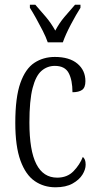

<svg xmlns="http://www.w3.org/2000/svg" viewBox="-20 -786 414 816"><path d="M216 10Q166 10 127.5 -16.5Q89 -43 67 -103.5Q45 -164 45 -264Q45 -372 66.5 -433Q88 -494 126 -519Q164 -544 213 -544Q275 -544 309 -515.5Q343 -487 343 -441Q343 -414 329 -404Q315 -394 288 -394Q288 -445 272 -475.5Q256 -506 213 -506Q181 -506 156.5 -485Q132 -464 118.5 -411.5Q105 -359 105 -265Q105 -146 134.5 -88.5Q164 -31 223 -31Q266 -31 292.5 -58.5Q319 -86 332 -119Q338 -114 341 -106.5Q344 -99 344 -86Q344 -66 330.5 -44Q317 -22 288.5 -6Q260 10 216 10ZM183 -606Q175 -629 161.5 -655.5Q148 -682 133.5 -708Q119 -734 107 -753V-766H130Q154 -739 175.5 -713.5Q197 -688 215 -656Q232 -688 253.5 -713.5Q275 -739 299 -766H322V-753Q304 -725 281.5 -682.5Q259 -640 247 -606Z"/></svg>

Font: Noto Serif Sinhala ExtraCondensed Light
Style: Regular
Weight: 300
Width: 2
Designer: Jelle Bosma - Monotype Design Team
Foundry: Monotype Imaging Inc.
Version: Version 2.007; ttfautohint (v1.8.4.7-5d5b)